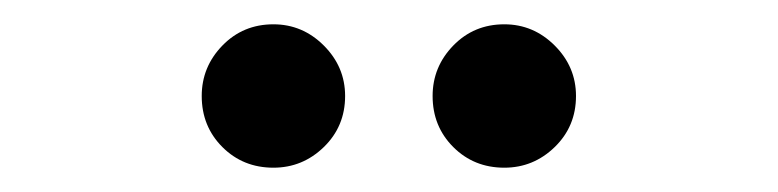

<svg xmlns="http://www.w3.org/2000/svg" viewBox="-20 -935 640 158"><path d="M205 -915Q180 -915 163 -897.5Q146 -880 146 -856Q146 -831 163 -814Q180 -797 205 -797Q229 -797 246.5 -814Q264 -831 264 -856Q264 -880 246.5 -897.5Q229 -915 205 -915ZM395 -915Q370 -915 353 -897.5Q336 -880 336 -856Q336 -831 353 -814Q370 -797 395 -797Q419 -797 436.5 -814Q454 -831 454 -856Q454 -880 436.5 -897.5Q419 -915 395 -915Z"/></svg>

Font: Shippori Mincho B1 SemiBold
Style: Regular
Weight: 600
Designer: FONTDASU
Foundry: FONTDASU / Google Inc. / but / Adobe
Version: Version 3.110; ttfautohint (v1.8.3)